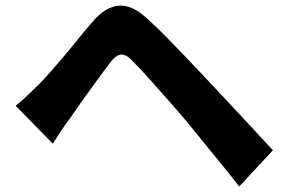

<svg xmlns="http://www.w3.org/2000/svg" viewBox="-20 -690 1040 695"><path d="M37 -307Q61 -327 80 -345Q99 -363 123 -387Q140 -404 161.5 -428.5Q183 -453 208.5 -483Q234 -513 260.5 -546Q287 -579 314 -610Q359 -664 408.5 -669.5Q458 -675 518 -618Q553 -586 588 -550Q623 -514 657 -478.5Q691 -443 721 -411Q755 -375 798 -329Q841 -283 885.5 -235Q930 -187 968 -146L846 -15Q814 -56 776.5 -102Q739 -148 703.5 -191.5Q668 -235 640 -269Q618 -295 591.5 -324.5Q565 -354 540 -382.5Q515 -411 493.5 -434Q472 -457 459 -470Q436 -494 418 -492.5Q400 -491 380 -465Q366 -447 347.5 -421.5Q329 -396 309 -368.5Q289 -341 270 -314.5Q251 -288 237 -267Q219 -243 201.5 -217Q184 -191 171 -170Z"/></svg>

Font: Noto Sans JP ExtraBold
Style: Regular
Weight: 800
Designer: Ryoko NISHIZUKA  (kana, bopomofo & ideographs); Paul D. Hunt (Latin, Greek & Cyrillic); Sandoll Communications , Soo-you
Foundry: Adobe
Version: Version 2.004-H2;hotconv 1.0.118;makeotfexe 2.5.65603